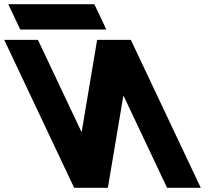

<svg xmlns="http://www.w3.org/2000/svg" viewBox="-277 -891 1047 910"><path d="M-237.8 -871 -181 -751H227L170.2 -871ZM309.1 -436.1H307.4L234.3 -0.9H74.5L-257 -702.1H-97.2L108.6 -266.9H110.3L183.3 -702.1H343.1L674.6 -0.9H514.8Z"/></svg>

Font: Hussar
Style: BdOpOblFive
Weight: 700
Foundry: Cannot Into Space Fonts
Version: Version 2.00